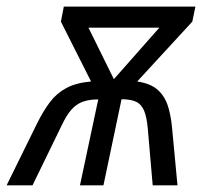

<svg xmlns="http://www.w3.org/2000/svg" viewBox="-72 -555 619 575"><path d="M-52.2 0 39.1 -185.5Q57.6 -222.7 77.6 -249.3Q97.7 -275.9 127 -291.5Q156.2 -307.1 200.7 -311L110.4 -490.2L119.1 -535.2H513.2L503.9 -490.2L338.9 -311Q377.9 -305.2 399.2 -286.9Q420.4 -268.6 430.2 -239.5Q439.9 -210.4 443.4 -170.9L459.5 0H385.3L370.6 -169.4Q367.7 -204.1 359.6 -223.4Q351.6 -242.7 335.7 -250.2Q319.8 -257.8 292 -257.8L237.8 0H167.5L222.2 -257.3Q194.3 -257.3 175 -250Q155.8 -242.7 141.4 -226.1Q127 -209.5 113.3 -180.7L25.4 0ZM269 -317.9 405.3 -472.2H192.9Z"/></svg>

Font: Open Sans SemiCondensed
Style: Italic
Weight: 400
Width: 4
Italic angle: -12°
Designer: Monotype Design Team
Foundry: Monotype Imaging Inc.
Version: Version 3.000